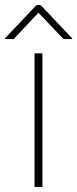

<svg xmlns="http://www.w3.org/2000/svg" viewBox="-54 -742 307 762"><path d="M83 -530.3H114.3V0H83ZM98.6 -691.4 0 -586.9H-34.2V-589.8L90.8 -721.7H107.4L232.4 -589.8V-586.9H198.2Z"/></svg>

Font: Pretendard Std Thin
Style: Regular
Weight: 100
Designer: Base glyphs from Inter by Rasmus Andersson; Hangeul glyphs from Noto Sans CJK(Source Han Sans) by Jang Soo-young and Kan
Foundry: Kil Hyung-jin
Version: Version 1.309